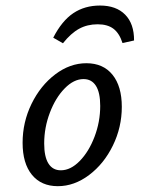

<svg xmlns="http://www.w3.org/2000/svg" viewBox="-20 -651 513 683"><path d="M60.4 -143Q60.4 -216.5 92.2 -281.6Q124 -346.7 176.4 -386.4Q228.8 -426.1 287.2 -426.1Q347 -426.1 380.2 -385.1Q413.3 -344.2 413.3 -271Q413.3 -198.3 381.5 -133.2Q349.7 -68.1 296.9 -28.4Q244.1 11.3 185.7 11.3Q126.7 11.3 93.5 -29.3Q60.4 -69.9 60.4 -143ZM336.5 -274.2Q336.5 -321.6 321.3 -345.6Q306.1 -369.7 277.2 -369.7Q242.4 -369.7 210 -336.4Q177.5 -303.2 157.4 -250.2Q137.2 -197.2 137.2 -140.6Q137.2 -93.2 152.4 -69.2Q167.6 -45.2 196.4 -45.2Q231.2 -45.2 263.6 -78.3Q296.1 -111.5 316.3 -164.6Q336.5 -217.6 336.5 -274.2ZM456.9 -507 415.8 -497.9Q404.6 -532.8 383.6 -548.7Q362.5 -564.6 327.4 -564.6Q290.7 -564.6 261.5 -548.7Q232.3 -532.8 203.9 -497.1L169.4 -516.9Q199.9 -576.6 240.6 -604Q281.3 -631.3 335.7 -631.3Q393.4 -631.3 425.3 -598.8Q457.2 -566.3 456.9 -507Z"/></svg>

Font: Playfair Micro SmCond SmLight
Style: Italic
Weight: 360
Width: 4
Italic angle: -15.6°
Designer: Claus Eggers Sørensen
Foundry: Claus Eggers Sørensen
Version: Version 2.203;Glyphs 3.3 (3326)